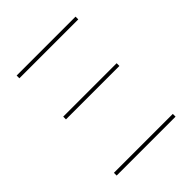

<svg xmlns="http://www.w3.org/2000/svg" viewBox="-200 -861 991 991"><g transform="rotate(-45 296.0 -365.0)"><path d="M81 0V-20H511V0ZM101 -390V-410H491V-390ZM81 -710V-730H511V-710Z"/></g></svg>

Font: M PLUS 1p Thin
Style: Regular
Weight: 250
Version: Version 1.062